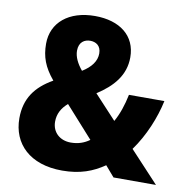

<svg xmlns="http://www.w3.org/2000/svg" viewBox="-81 -802 873 891"><g transform="rotate(10 355.0 -356.5)"><path d="M296 -723C173 -723 94 -657 94 -557C94 -496 111 -449 157 -394C76 -348 32 -288 32 -195C32 -75 117 10 269 10C354 10 413 -13 467 -50L510 0H710L574 -146C627 -219 664 -310 681 -390H514C504 -341 489 -296 468 -259L364 -371C438 -419 490 -477 490 -562C490 -664 413 -723 296 -723ZM294 -606C320 -606 345 -592 345 -555C345 -519 322 -488 280 -462C256 -491 241 -521 241 -550C241 -592 268 -606 294 -606ZM243 -299 374 -153C349 -135 321 -125 286 -125C234 -125 198 -159 198 -208C198 -245 214 -274 243 -299Z"/></g></svg>

Font: Noto Sans Gujarati UI SemiCondensed ExtraBold
Style: Regular
Weight: 800
Width: 4
Designer: Jelle Bosma - Monotype Design Team, Universal Thirst
Foundry: Monotype Imaging Inc.
Version: Version 2.106